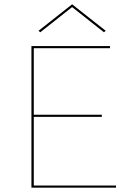

<svg xmlns="http://www.w3.org/2000/svg" viewBox="-20 -872 619 892"><path d="M167 -722 159 -729 315 -852 471 -729 463 -722 315 -839ZM519 -10V0H126V-658H491V-648H137V-339H453V-329H137V-10Z"/></svg>

Font: Ysabeau SC Hairline
Style: Regular
Weight: 100
Designer: Christian Thalmann (Catharsis Fonts)
Version: Version 0.003